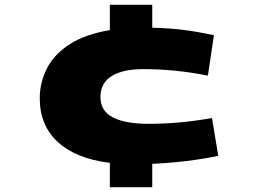

<svg xmlns="http://www.w3.org/2000/svg" viewBox="-20 -672 1088 797"><path d="M436 105V4Q296 -13 220.5 -82Q145 -151 145 -264Q145 -330 175 -388.5Q205 -447 269.5 -488.5Q334 -530 436 -547V-652H612V-557Q687 -555 744.5 -547.5Q802 -540 868 -526L843 -358Q773 -372 706.5 -378.5Q640 -385 575 -385Q489 -385 443 -356Q397 -327 397 -269Q397 -211 449 -184.5Q501 -158 596 -158Q659 -158 722 -163.5Q785 -169 860 -182L886 -25Q823 -12 753 -3.5Q683 5 612 8V105Z"/></svg>

Font: Georama Extra Expanded ExtraBold
Style: Regular
Weight: 800
Width: 8
Designer: Jean-Baptiste Levee
Foundry: Production Type
Version: Version 1.000